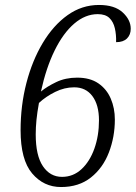

<svg xmlns="http://www.w3.org/2000/svg" viewBox="-20 -744 547 774"><path d="M226 10Q156 10 109.5 -45Q63 -100 63 -219Q63 -319 86.5 -409.5Q110 -500 152.5 -571Q195 -642 252.5 -683Q310 -724 379 -724Q442 -724 474.5 -694Q507 -664 507 -628Q507 -604 492 -589Q477 -574 448 -574Q449 -604 443 -630Q437 -656 421 -671.5Q405 -687 374 -687Q324 -687 279.5 -649Q235 -611 200.5 -541Q166 -471 145 -375Q169 -395 206.5 -413Q244 -431 291 -431Q343 -431 376.5 -408Q410 -385 426.5 -346.5Q443 -308 443 -262Q443 -192 419 -129.5Q395 -67 346.5 -28.5Q298 10 226 10ZM230 -31Q275 -31 308.5 -62Q342 -93 360.5 -145Q379 -197 379 -259Q379 -321 352.5 -356.5Q326 -392 279 -392Q240 -392 202.5 -373.5Q165 -355 137 -329Q130 -291 127 -260.5Q124 -230 124 -202Q124 -117 153 -74Q182 -31 230 -31Z"/></svg>

Font: Noto Serif SemiCondensed Light
Style: Italic
Weight: 300
Width: 4
Italic angle: -12°
Designer: Monotype Design Team
Foundry: Monotype Imaging Inc.
Version: Version 2.013; ttfautohint (v1.8.4.7-5d5b)